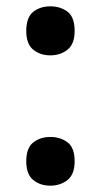

<svg xmlns="http://www.w3.org/2000/svg" viewBox="-20 -574 319 607"><path d="M63 -64Q63 -106 85 -123.5Q107 -141 139 -141Q171 -141 193.5 -124Q216 -107 216 -64Q216 -23 193.5 -5Q171 13 139 13Q107 13 85 -5Q63 -23 63 -64ZM63 -476Q63 -519 85 -536.5Q107 -554 139 -554Q171 -554 193.5 -537Q216 -520 216 -476Q216 -435 193.5 -417Q171 -399 139 -399Q107 -399 85 -417Q63 -435 63 -476Z"/></svg>

Font: Noto Sans Hebrew SemiBold
Style: Regular
Weight: 600
Designer: Monotype Design Team
Foundry: Monotype Imaging Inc.
Version: Version 2.003